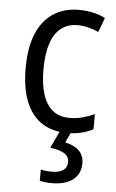

<svg xmlns="http://www.w3.org/2000/svg" viewBox="-55 -583 521 862"><g transform="rotate(5 205.5 -152.0)"><path d="M260.3 9.8Q194.3 9.8 147.2 -20.5Q100.1 -50.8 75 -111.8Q49.8 -172.9 49.8 -264.6Q49.8 -357.4 75.9 -419.7Q102.1 -481.9 150.6 -513.7Q199.2 -545.4 265.6 -545.4Q300.8 -545.4 331.5 -538.3Q362.3 -531.2 384.8 -519L360.4 -454.1Q339.4 -463.9 314.5 -470.2Q289.6 -476.6 267.1 -476.6Q221.7 -476.6 191.2 -452.6Q160.6 -428.7 145.3 -381.8Q129.9 -335 129.9 -265.6Q129.9 -198.7 144.8 -152.6Q159.7 -106.4 189.5 -82.5Q219.2 -58.6 264.2 -58.6Q295.9 -58.6 324.2 -66.2Q352.5 -73.7 377.4 -85.4V-17.6Q354 -4.4 324 2.7Q293.9 9.8 260.3 9.8ZM340.8 138.7Q340.8 187 307.1 213.6Q273.4 240.2 210.4 240.2Q194.3 240.2 180.4 238.5Q166.5 236.8 157.2 234.4V183.6Q167 186 179.9 187.5Q192.9 189 206.1 189Q240.7 189 258.5 176.5Q276.4 164.1 276.4 139.6Q276.4 112.8 252.9 99.9Q229.5 86.9 190.9 82.5L230 0H280.3L255.9 52.7Q281.2 58.1 300.5 69.1Q319.8 80.1 330.3 97.4Q340.8 114.7 340.8 138.7Z"/></g></svg>

Font: Open Sans SemiCondensed
Style: Regular
Weight: 400
Width: 4
Designer: Monotype Design Team
Foundry: Monotype Imaging Inc.
Version: Version 3.000